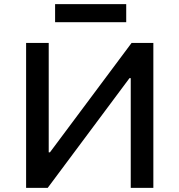

<svg xmlns="http://www.w3.org/2000/svg" viewBox="-20 -914 873 934"><path d="M107 0V-705H217V-173H223L620 -705H726V0H616V-534H610L212 0ZM248 -806V-894H594V-806Z"/></svg>

Font: Nunito Sans 6pt SemiBold
Style: Regular
Weight: 600
Version: Version 3.101;gftools[0.9.27]